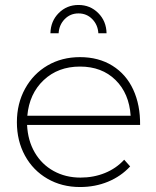

<svg xmlns="http://www.w3.org/2000/svg" viewBox="-20 -752 628 773"><path d="M544 -249H89Q92 -186 120 -138Q148 -90 196 -63.5Q244 -37 304 -37Q357 -37 402.5 -55.5Q448 -74 480 -109L504 -82Q467 -42 415 -20.5Q363 1 302 1Q229 1 171 -32.5Q113 -66 80.5 -125.5Q48 -185 48 -260Q48 -335 81 -395Q114 -455 171.5 -488.5Q229 -522 302 -522Q377 -522 432.5 -487.5Q488 -453 516.5 -391Q545 -329 544 -249ZM506 -286Q500 -376 445 -430Q390 -484 302 -484Q214 -484 156 -429.5Q98 -375 90 -286ZM183 -618Q184 -667 216.5 -699.5Q249 -732 296 -732Q343 -732 375.5 -699.5Q408 -667 409 -618H376Q374 -652 351.5 -675Q329 -698 296 -698Q263 -698 240.5 -675Q218 -652 216 -618Z"/></svg>

Font: Argentum Sans ExtraLight
Style: Regular
Weight: 275
Designer: Julieta Ulanovsky (Modified by Cristiano Sobral)
Foundry: Julieta Ulanovsky
Version: Version 1.000; ttfautohint (v1.5.65-e2d9)